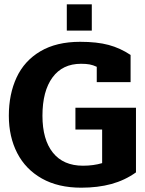

<svg xmlns="http://www.w3.org/2000/svg" viewBox="-20 -856 672 891"><path d="M290 -836H406V-714H290ZM21 -319Q21 -419 57 -496.5Q93 -574 167.5 -618Q242 -662 352 -662Q430 -662 484 -647.5Q538 -633 586 -601V-475H429V-546Q412 -554 396 -557Q380 -560 356 -560Q270 -560 223.5 -496.5Q177 -433 177 -319Q177 -208 225.5 -147.5Q274 -87 365 -87Q414 -87 454 -99V-255H330V-356H611V-56Q559 -19 496.5 -2Q434 15 357 15Q250 15 174.5 -27.5Q99 -70 60 -145.5Q21 -221 21 -319Z"/></svg>

Font: Pridi SemiBold
Style: Regular
Weight: 600
Designer: Katatrad Team
Foundry: CadsonDemak
Version: Version 1.001